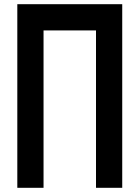

<svg xmlns="http://www.w3.org/2000/svg" viewBox="-20 -895 665 915"><path d="M562.5 0H437.5V-750H187.5V0H62.5V-875H562.5Z"/></svg>

Font: Oldtimer
Style: Regular
Weight: 400
Designer: GGBotNet
Foundry: GGBotNet
Version: 1.00